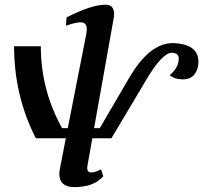

<svg xmlns="http://www.w3.org/2000/svg" viewBox="-20 -576 882 806"><path d="M293 209.5Q229 209 229 154.3Q229 145 233.4 122.1L256.3 4.4H130.4Q39.1 -174.3 39.1 -381.8H151.4Q151.4 -198.2 240.7 -38.1H264.6L342.8 -436.5Q344.2 -446.3 344.2 -454.6Q344.2 -482.4 317.9 -482.4Q298.8 -482.4 256.8 -468.3L259.3 -502.9Q363.3 -556.2 423.3 -556.2Q459 -556.2 459 -516.6Q459 -507.8 457 -498L375 -38.1H398.9L521 -247.1Q606.9 -395 704.6 -395Q813 -392.1 813 -316.4Q813 -286.1 797.1 -264.9Q781.2 -243.7 749.5 -242.7Q712.4 -242.7 692.4 -260.7Q723.6 -285.6 729.5 -318.8L730.5 -329.1Q730.5 -354.5 701.2 -354.5Q660.6 -354.5 591.8 -237.3L447.8 4.4H367.7L346.7 122.1L346.2 129.9Q346.2 147.9 362.8 147.9Q377.4 147.9 404.3 135.3L413.6 164.1Q373.5 209.5 293 209.5Z"/></svg>

Font: Kelvinch
Style: Bold Italic
Weight: 700
Italic angle: -10°
Designer: Paul James Miller
Foundry: High-Logic / Made with FontCreator
Version: Version 3.30 September 23, 2016